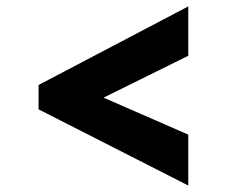

<svg xmlns="http://www.w3.org/2000/svg" viewBox="-20 -679 709 593"><path d="M99.1 -341.3V-416.5L561.5 -659.2V-506.8L299.8 -377.4L561.5 -263.2V-106Z"/></svg>

Font: HaufeMerriweatherSans
Style: Bold
Weight: 700
Designer: Eben Sorkin
Foundry: Eben Sorkin
Version: Version 1.56